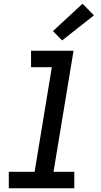

<svg xmlns="http://www.w3.org/2000/svg" viewBox="-20 -1006 540 1026"><path d="M27 0V-88H165L257 -647H146V-735H373L266 -88H377V0ZM312 -790 263 -840 421 -986 482 -924Z"/></svg>

Font: Iosevka Slab Semibold Oblique
Style: Regular
Weight: 600
Italic angle: -9°
Monospace: yes
Designer: Belleve Invis
Foundry: Belleve Invis
Version: Version 11.1.1; ttfautohint (v1.8.3)